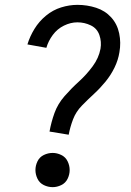

<svg xmlns="http://www.w3.org/2000/svg" viewBox="-20 -763 540 791"><path d="M197 8Q178 8 160.5 -0.5Q143 -9 134.5 -26.5Q126 -44 126 -62.5Q126 -81 134.5 -98.5Q143 -116 160.5 -124.5Q178 -133 197 -133Q215 -133 232.5 -124.5Q250 -116 258.5 -98.5Q267 -81 267 -62.5Q267 -44 258.5 -26.5Q250 -9 232.5 -0.5Q215 8 197 8ZM263 -208 184 -221Q191 -260 204.5 -297.5Q218 -335 246 -367Q274 -399 305 -427Q336 -455 361.5 -489.5Q387 -524 394 -562Q399 -591 389.5 -618.5Q380 -646 354 -658.5Q328 -671 299 -671Q271 -671 243.5 -657.5Q216 -644 197.5 -619Q179 -594 171 -566L93 -580Q103 -613 122 -644Q141 -675 169.5 -698.5Q198 -722 232 -732.5Q266 -743 299 -743Q339 -743 376 -731Q413 -719 438 -691.5Q463 -664 471 -625.5Q479 -587 472 -548Q467 -516 452 -485Q437 -454 415 -427Q393 -400 367.5 -376.5Q342 -353 317.5 -328Q293 -303 281 -271.5Q269 -240 263 -208Z"/></svg>

Font: Iosevka SS08
Style: Italic
Weight: 400
Italic angle: -10°
Monospace: yes
Designer: Belleve Invis
Foundry: Belleve Invis
Version: 2.1.0; ttfautohint (v1.8.2)